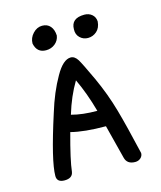

<svg xmlns="http://www.w3.org/2000/svg" viewBox="-96 -681 632 752"><g transform="rotate(-15 220.0 -305.0)"><path d="M191 -558Q190 -582 178 -596Q166 -610 145 -610Q124 -610 107.5 -592.5Q91 -575 91 -552Q99 -513 136 -513Q157 -513 172.5 -525.5Q188 -538 191 -558ZM262 -564Q261 -543 274.5 -530Q288 -517 307 -517Q327 -517 342.5 -530.5Q358 -544 360 -570Q359 -588 346.5 -598.5Q334 -609 316 -609Q262 -609 262 -564ZM144 -179Q198 -165 285 -165L320 -28Q327 0 360 0Q373 0 382 -8Q391 -16 391 -28Q364 -145 345 -212Q325 -283 292 -355Q259 -426 249 -442Q237 -461 221 -461Q190 -461 159 -406Q125 -347 101 -268Q43 -88 43 -28Q43 -2 74 -2Q106 -2 110 -27Q115 -73 144 -179ZM268 -232Q208 -232 164 -244Q185 -314 218 -369Q247 -308 268 -232Z"/></g></svg>

Font: Patrick Hand SC
Style: Regular
Weight: 400
Designer: Patrick Wagesreiter
Foundry: Patrick Wagesreiter
Version: Version 2.001; ttfautohint (v1.8.2)